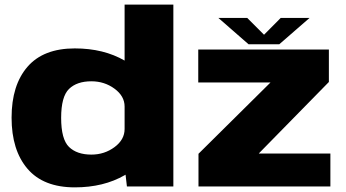

<svg xmlns="http://www.w3.org/2000/svg" viewBox="-20 -805 1494 829"><path d="M528 0H728.5V-785H518V-86ZM303 4Q427.5 4 518.8 -48.8Q610 -101.5 610 -157.5L518 -248Q518 -202 474.5 -169.8Q431 -137.5 374.5 -137.5Q312 -137.5 278 -170.5Q244 -203.5 244 -296Q244 -388 278 -421Q312 -454 374.5 -454Q431 -454 474.5 -422Q518 -390 518 -345L610 -434Q610 -490 518.8 -543Q427.5 -596 303 -596Q167.5 -596 98.8 -516.8Q30 -437.5 30 -297Q30 -156.5 98.8 -76.2Q167.5 4 303 4ZM837 0H1406.5V-142H1098V-143L1400 -451V-591H836V-449H1148L837 -141ZM1053 -614H1186L1316.5 -727.5H1192L1120 -655L1047.5 -727.5H923Z"/></svg>

Font: Anybody SemiExpanded ExtraBold
Style: Regular
Weight: 800
Width: 6
Version: Version 1.113;gftools[0.9.25]